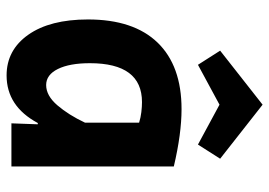

<svg xmlns="http://www.w3.org/2000/svg" viewBox="-140 -682 836 597"><g transform="rotate(90 278.5 -383.0)"><path d="M214 15Q135 15 87.5 -52.5Q40 -120 40 -238Q40 -380 112 -454.5Q184 -529 319 -529Q395 -529 497 -505V0H363L366 -82H362Q310 15 214 15ZM244 -108Q277 -108 307 -143Q337 -178 361 -229V-397Q345 -402 328 -404Q311 -406 297 -406Q176 -406 176 -244Q176 -181 194 -144.5Q212 -108 244 -108ZM181 -580 137 -649 305 -781 473 -649 429 -580 305 -647Z"/></g></svg>

Font: Secular One
Style: Regular
Weight: 400
Designer: Michal Sahar
Foundry: Hagilda
Version: Version 1.002; ttfautohint (v1.8.4.7-5d5b);gftools[0.9.29]